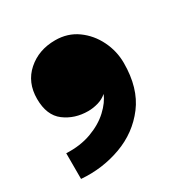

<svg xmlns="http://www.w3.org/2000/svg" viewBox="-96 -271 483 505"><g transform="rotate(-30 146.0 -18.5)"><path d="M12 156V78Q54 80 88 67.5Q122 55 144.5 34Q167 13 175 -8Q164 2 148.5 6.5Q133 11 118 11Q77 11 47 -11.5Q17 -34 17 -84Q17 -134 51 -164Q85 -194 135 -194Q173 -194 201.5 -173.5Q230 -153 246 -120.5Q262 -88 262 -52Q262 24 226 71.5Q190 119 132.5 140Q75 161 12 156Z"/></g></svg>

Font: Parkinsans ExtraBold
Style: Regular
Weight: 800
Designer: Red Stone, Indian Type Foundry
Foundry: Indian Type Foundry
Version: Version 1.000